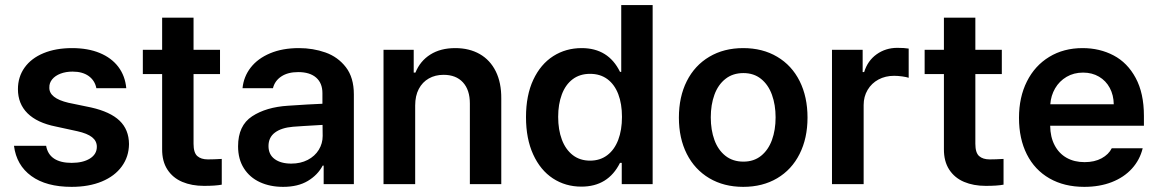

<svg xmlns="http://www.w3.org/2000/svg" viewBox="-20 -727 4573 758"><path d="M266.6 -444.3Q240.2 -444.3 219 -436.3Q197.8 -428.2 186 -413.8Q174.3 -399.4 174.8 -381.8Q173.3 -339.4 250 -321.3L339.8 -302.7Q415.5 -285.6 452.1 -250.5Q488.8 -215.3 489.3 -158.2Q488.8 -108.4 460.9 -70.1Q433.1 -31.7 382.1 -10.5Q331.1 10.7 262.7 10.7Q162.6 10.7 103.8 -32Q44.9 -74.7 35.2 -151.4H162.1Q168 -117.7 193.6 -100.8Q219.2 -84 262.7 -84Q307.6 -84 335 -101.1Q362.3 -118.2 362.3 -147.5Q362.3 -170.4 343.5 -185.3Q324.7 -200.2 285.2 -209L200.2 -227.5Q126.5 -242.2 88.6 -279.8Q50.8 -317.4 50.8 -375Q50.8 -423.3 77.1 -460.2Q103.5 -497.1 151.9 -517.1Q200.2 -537.1 264.6 -537.1Q327.1 -537.1 373.8 -517.8Q420.4 -498.5 447.3 -462.9Q474.1 -427.2 478.5 -378.9H360.4Q354.5 -409.2 330.1 -426.8Q305.7 -444.3 266.6 -444.3Z M848.6 -434.6H744.1V-159.2Q744.1 -124 759 -110.8Q773.9 -97.7 800.8 -97.7Q824.2 -97.7 855.5 -99.6V2Q831.1 6.8 785.2 6.8Q736.8 6.8 699.5 -9Q662.1 -24.9 640.9 -57.6Q619.6 -90.3 620.1 -138.7V-434.6H543.9V-530.3H620.1V-657.2H744.1V-530.3H848.6Z M1117.2 -309.6Q1201.7 -315.4 1252.9 -317.4V-359.4Q1252.9 -398.9 1228 -420.7Q1203.1 -442.4 1157.2 -442.4Q1116.7 -442.4 1090.8 -425.3Q1064.9 -408.2 1057.6 -378.9H937.5Q941.9 -424.3 969.7 -460.2Q997.6 -496.1 1046.4 -516.6Q1095.2 -537.1 1160.2 -537.1Q1215.8 -537.1 1264.9 -519.8Q1314 -502.4 1345.5 -461.7Q1377 -420.9 1377 -354.5V0H1257.8V-73.2H1253.9Q1234.4 -36.1 1195.3 -12.7Q1156.2 10.7 1097.7 10.7Q1046.4 10.7 1006.1 -7.8Q965.8 -26.4 942.9 -62.5Q919.9 -98.6 919.9 -149.4Q919.9 -231.4 975.3 -267.8Q1030.8 -304.2 1117.2 -309.6ZM1129.9 -81.1Q1166.5 -81.1 1194.8 -95.7Q1223.1 -110.4 1238.5 -135.5Q1253.9 -160.6 1253.9 -190.4L1253.4 -233.9Q1231.4 -232.9 1178.7 -229.5Q1150.4 -228 1136.7 -226.6Q1090.8 -222.7 1065.4 -203.6Q1040 -184.6 1040 -150.4Q1040 -116.7 1064.5 -98.9Q1088.9 -81.1 1129.9 -81.1Z M1619.1 0H1494.1V-530.3H1613.3V-440.4H1620.1Q1638.7 -486.3 1679 -511.7Q1719.2 -537.1 1777.3 -537.1Q1832.5 -537.1 1873.8 -513.7Q1915 -490.2 1937.3 -445.3Q1959.5 -400.4 1959 -337.9V0H1835V-318.4Q1835 -372.1 1807.6 -401.9Q1780.3 -431.6 1731.4 -431.6Q1698.2 -431.6 1672.9 -417.2Q1647.5 -402.8 1633.3 -375.7Q1619.1 -348.6 1619.1 -310.5Z M2056.6 -264.6Q2056.6 -350.6 2085.4 -412.1Q2114.3 -473.6 2164.1 -505.4Q2213.9 -537.1 2276.4 -537.1Q2381.8 -537.1 2427.7 -443.4H2432.6V-707H2556.6V0H2434.6V-84H2427.7Q2380.9 9.8 2275.4 9.8Q2212.4 9.8 2162.8 -22.7Q2113.3 -55.2 2085 -117.2Q2056.6 -179.2 2056.6 -264.6ZM2435.5 -265.6Q2435.5 -316.9 2420.9 -355.2Q2406.2 -393.6 2377.9 -414.6Q2349.6 -435.5 2309.6 -435.5Q2269 -435.5 2240.7 -414.1Q2212.4 -392.6 2198 -354Q2183.6 -315.4 2183.6 -265.6Q2183.6 -214.8 2198.2 -175.8Q2212.9 -136.7 2241.2 -114.7Q2269.5 -92.8 2309.6 -92.8Q2349.1 -92.8 2377.4 -114.3Q2405.8 -135.7 2420.7 -174.8Q2435.5 -213.9 2435.5 -265.6Z M2660.2 -262.7Q2660.2 -344.7 2691.4 -406.7Q2722.7 -468.8 2780.3 -502.9Q2837.9 -537.1 2914.1 -537.1Q2990.7 -537.1 3048.3 -502.9Q3106 -468.8 3137 -406.7Q3168 -344.7 3168 -262.7Q3168 -181.2 3136.7 -119.1Q3105.5 -57.1 3048.1 -23.2Q2990.7 10.7 2914.1 10.7Q2837.9 10.7 2780.3 -23.4Q2722.7 -57.6 2691.4 -119.4Q2660.2 -181.2 2660.2 -262.7ZM3042 -263.7Q3042 -313 3027.6 -352.8Q3013.2 -392.6 2984.6 -415.5Q2956.1 -438.5 2915 -438.5Q2873 -438.5 2844 -415.5Q2814.9 -392.6 2800.5 -353Q2786.1 -313.5 2786.1 -263.7Q2786.1 -213.9 2800.5 -174.3Q2814.9 -134.8 2844 -111.8Q2873 -88.9 2915 -88.9Q2956.1 -88.9 2984.6 -111.8Q3013.2 -134.8 3027.6 -174.3Q3042 -213.9 3042 -263.7Z M3264.6 -530.3H3385.7V-442.4H3391.6Q3405.3 -487.3 3440.9 -512.7Q3476.6 -538.1 3522.5 -538.1Q3549.8 -538.1 3567.4 -535.2V-419.9Q3559.1 -422.9 3542 -425.3Q3524.9 -427.7 3509.8 -427.7Q3475.6 -427.7 3448.2 -413.1Q3420.9 -398.4 3405.3 -372.1Q3389.6 -345.7 3389.6 -312.5V0H3264.6Z M3935.1 -434.6H3830.6V-159.2Q3830.6 -124 3845.5 -110.8Q3860.4 -97.7 3887.2 -97.7Q3910.6 -97.7 3941.9 -99.6V2Q3917.5 6.8 3871.6 6.8Q3823.2 6.8 3785.9 -9Q3748.5 -24.9 3727.3 -57.6Q3706.1 -90.3 3706.5 -138.7V-434.6H3630.4V-530.3H3706.5V-657.2H3830.6V-530.3H3935.1Z M4002.9 -261.7Q4002.9 -343.3 4034.2 -405.5Q4065.4 -467.8 4122.3 -502.4Q4179.2 -537.1 4253.9 -537.1Q4321.3 -537.1 4376.2 -508.3Q4431.2 -479.5 4463.6 -419.2Q4496.1 -358.9 4496.1 -269.5V-230.5H4126Q4126.5 -186 4143.6 -153.6Q4160.6 -121.1 4190.9 -104Q4221.2 -86.9 4261.7 -86.9Q4301.3 -86.9 4329.1 -102.1Q4356.9 -117.2 4369.1 -141.6H4491.2Q4480 -95.7 4448.7 -61.3Q4417.5 -26.9 4369.4 -8.1Q4321.3 10.7 4260.7 10.7Q4181.6 10.7 4123.3 -22.7Q4064.9 -56.2 4033.9 -117.7Q4002.9 -179.2 4002.9 -261.7ZM4377 -315.4Q4376.5 -351.6 4361.3 -379.9Q4346.2 -408.2 4318.8 -424.3Q4291.5 -440.4 4255.9 -440.4Q4219.2 -440.4 4190.7 -423.6Q4162.1 -406.7 4145.5 -378.2Q4128.9 -349.6 4126.5 -315.4Z"/></svg>

Font: WEMIX Pretendard SemiBold
Style: Regular
Weight: 600
Designer: Base glyphs from Inter by Rasmus Andersson; Hangeul glyphs from Noto Sans CJK(Source Han Sans) by Jang Soo-young and Kan
Foundry: Kil Hyung-jin
Version: Version 1.000